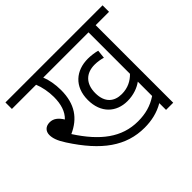

<svg xmlns="http://www.w3.org/2000/svg" viewBox="-143 -813 1005 1005"><g transform="rotate(-45 359.5 -311.0)"><path d="M620 -574H719V-622H0V-574H179C192 -543 200 -501 200 -463C200 -410 187 -367 157 -339C138 -369 118 -385 90 -385C59 -385 42 -365 42 -339C42 -316 50 -290 76 -250C180 -89 286 -13 422 -13C474 -13 523 -24 567 -50V0H620ZM462 -222C408 -222 367 -252 367 -324C367 -394 407 -432 470 -432C492 -432 513 -428 530 -423L535 -470C518 -475 490 -479 467 -479C379 -479 314 -425 314 -326C314 -229 375 -175 457 -175C503 -175 541 -190 567 -209V-103C522 -73 476 -61 421 -61C302 -61 211 -131 127 -261C207 -297 252 -358 252 -462C252 -504 244 -546 232 -574H567V-267C542 -241 508 -222 462 -222Z"/></g></svg>

Font: Noto Sans SemiCondensed Light
Style: Regular
Weight: 300
Width: 4
Designer: Monotype Design Team
Foundry: Monotype Imaging Inc.
Version: Version 2.013